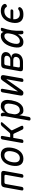

<svg xmlns="http://www.w3.org/2000/svg" viewBox="2005 -2605 790 4840"><g transform="rotate(-90 2400.0 -185.0)"><path d="M57 10Q34 10 25 -1Q16 -12 20 -35L98 -470Q105 -511 128 -530.5Q151 -550 192 -550H444Q485 -550 501 -530.5Q517 -511 510 -470L432 -35Q428 -12 415 -1Q402 10 379 10Q356 10 347 -1Q338 -12 342 -35L412 -428Q416 -448 407.5 -458Q399 -468 379 -468H227Q207 -468 195.5 -458Q184 -448 180 -428L110 -35Q106 -12 93 -1Q80 10 57 10Z M818 10Q760 10 721.5 -11.5Q683 -33 662 -71Q641 -109 637 -161.5Q633 -214 644 -276Q655 -338 677.5 -390Q700 -442 734 -479.5Q768 -517 814.5 -538.5Q861 -560 919 -560Q978 -560 1016.5 -538.5Q1055 -517 1076 -479.5Q1097 -442 1101 -390Q1105 -338 1094 -276Q1083 -214 1060 -161.5Q1037 -109 1002.5 -71Q968 -33 922 -11.5Q876 10 818 10ZM834 -80Q869 -80 897 -94.5Q925 -109 946 -134.5Q967 -160 981.5 -196.5Q996 -233 1004 -276Q1012 -319 1010.5 -354.5Q1009 -390 997 -415.5Q985 -441 962 -455.5Q939 -470 903 -470Q867 -470 839 -455.5Q811 -441 790 -415.5Q769 -390 755 -354Q741 -318 733 -275Q726 -232 727.5 -196Q729 -160 741 -134.5Q753 -109 776 -94.5Q799 -80 834 -80Z M1255 10Q1232 10 1223 -1Q1214 -12 1218 -35L1303 -515Q1307 -538 1320 -549Q1333 -560 1356 -560Q1379 -560 1388 -549Q1397 -538 1393 -515L1359 -323H1437Q1447 -323 1455.5 -327Q1464 -331 1472 -339L1641 -532Q1653 -546 1668 -553Q1683 -560 1700 -560Q1735 -560 1740 -546.5Q1745 -533 1719 -504L1544 -304Q1536 -296 1534.5 -287.5Q1533 -279 1537 -271L1643 -49Q1657 -20 1646 -5Q1635 10 1600 10Q1583 10 1571 3Q1559 -4 1551 -19L1452 -228Q1448 -236 1441 -240.5Q1434 -245 1424 -245H1345L1308 -35Q1304 -12 1291 -1Q1278 10 1255 10Z M1979 -450Q1993 -475 2010 -495Q2027 -515 2047.5 -529.5Q2068 -544 2092.5 -552Q2117 -560 2146 -560Q2207 -560 2240.5 -536Q2274 -512 2288.5 -473.5Q2303 -435 2301.5 -388Q2300 -341 2292 -294Q2282 -240 2264.5 -186Q2247 -132 2217 -88.5Q2187 -45 2142.5 -17.5Q2098 10 2035 10Q1980 10 1952.5 -19.5Q1925 -49 1917 -94L1874 145Q1870 168 1857 179Q1844 190 1821 190Q1798 190 1789 179Q1780 168 1784 145L1891 -455Q1894 -470 1893 -485Q1892 -500 1888 -515Q1883 -538 1892.5 -549Q1902 -560 1925 -560Q1948 -560 1960 -549Q1972 -538 1978 -515Q1982 -501 1981.5 -482.5Q1981 -464 1979 -450ZM2121 -470Q2094 -470 2067 -459Q2040 -448 2018 -430.5Q1996 -413 1980.5 -390.5Q1965 -368 1961 -344L1941 -234Q1937 -210 1941 -183Q1945 -156 1957 -133Q1969 -110 1989 -95Q2009 -80 2036 -80Q2079 -80 2107.5 -98Q2136 -116 2154.5 -145.5Q2173 -175 2183.5 -212.5Q2194 -250 2201 -288Q2208 -327 2208.5 -360.5Q2209 -394 2201 -418.5Q2193 -443 2173.5 -456.5Q2154 -470 2121 -470Z M2412 -68 2491 -515Q2495 -538 2508 -549Q2521 -560 2544 -560Q2566 -560 2575.5 -549Q2585 -538 2581 -515L2515 -140Q2514 -137 2514.5 -135.5Q2515 -134 2518 -134Q2520 -134 2521 -136L2524 -140L2784 -510Q2800 -533 2817 -546.5Q2834 -560 2861 -560Q2900 -560 2916 -540.5Q2932 -521 2925 -482L2846 -35Q2842 -12 2829 -1Q2816 10 2793 10Q2771 10 2761.5 -1Q2752 -12 2756 -35L2822 -410Q2823 -413 2822.5 -414.5Q2822 -416 2819 -416Q2817 -416 2816 -415L2813 -410L2553 -40Q2537 -17 2520 -3.5Q2503 10 2476 10Q2437 10 2421 -9.5Q2405 -29 2412 -68Z M3092 0Q3051 0 3035 -19.5Q3019 -39 3026 -80L3095 -470Q3102 -511 3125 -530.5Q3148 -550 3189 -550H3350Q3433 -550 3474.5 -513Q3516 -476 3505 -412Q3497 -365 3460 -334Q3423 -303 3372 -299L3371 -295Q3431 -290 3457 -252.5Q3483 -215 3472 -155Q3466 -119 3448 -90.5Q3430 -62 3401.5 -42Q3373 -22 3336.5 -11Q3300 0 3256 0ZM3143 -246 3121 -119Q3117 -99 3125.5 -89Q3134 -79 3154 -79H3270Q3318 -79 3347.5 -101Q3377 -123 3385 -163Q3392 -202 3369.5 -224Q3347 -246 3299 -246ZM3223 -471Q3203 -471 3191.5 -461Q3180 -451 3176 -431L3156 -320H3309Q3351 -320 3378.5 -340Q3406 -360 3413 -396Q3419 -431 3398.5 -451Q3378 -471 3336 -471Z M3760 10Q3724 10 3695 -2Q3666 -14 3647.5 -41.5Q3629 -69 3623.5 -113.5Q3618 -158 3629 -224Q3641 -293 3666 -354.5Q3691 -416 3728 -461.5Q3765 -507 3813 -533.5Q3861 -560 3919 -560Q3967 -560 3990 -536Q4008 -516 4016 -487Q4020 -501 4025 -516Q4033 -541 4048 -550.5Q4063 -560 4084 -560Q4108 -560 4115.5 -549.5Q4123 -539 4115 -516Q4095 -457 4080 -399.5Q4065 -342 4056 -283.5Q4047 -225 4044.5 -163.5Q4042 -102 4046 -34Q4048 -12 4037.5 -1Q4027 10 4004 10Q3981 10 3969.5 -1Q3958 -12 3956 -34Q3952 -82 3953 -128Q3944 -110 3933 -94Q3903 -48 3860 -19Q3817 10 3760 10ZM3785 -80Q3816 -80 3845.5 -96.5Q3875 -113 3899.5 -143Q3924 -173 3942 -215Q3960 -257 3969 -308Q3974 -332 3977.5 -360.5Q3981 -389 3977 -413Q3973 -437 3958.5 -453.5Q3944 -470 3911 -470Q3880 -470 3849.5 -450.5Q3819 -431 3793 -397Q3767 -363 3747 -316Q3727 -269 3718 -215Q3707 -151 3723 -115.5Q3739 -80 3785 -80Z M4248 -274Q4262 -351 4291 -405Q4320 -459 4360 -493.5Q4400 -528 4448 -544Q4496 -560 4546 -560Q4584 -560 4612.5 -553.5Q4641 -547 4662 -536Q4683 -525 4696.5 -511Q4710 -497 4716 -482Q4726 -459 4719 -442Q4712 -425 4694 -415Q4674 -404 4658.5 -407Q4643 -410 4637 -425Q4629 -442 4604.5 -456Q4580 -470 4536 -470Q4500 -470 4467.5 -458Q4435 -446 4409.5 -422Q4384 -398 4366 -363Q4355 -341 4348 -315H4553Q4564 -315 4575 -309Q4586 -303 4582 -280Q4578 -257 4565 -251Q4552 -245 4541 -245H4334Q4332 -216 4336 -193Q4342 -155 4359.5 -130Q4377 -105 4404.5 -92.5Q4432 -80 4466 -80Q4492 -80 4521.5 -86.5Q4551 -93 4568 -108Q4582 -120 4600 -122Q4618 -124 4632 -110Q4638 -104 4640 -96.5Q4642 -89 4640 -80Q4638 -71 4631.5 -60.5Q4625 -50 4613 -38Q4597 -22 4577 -12.5Q4557 -3 4536 2Q4515 7 4492.5 8.5Q4470 10 4448 10Q4393 10 4350.5 -7Q4308 -24 4281 -58.5Q4254 -93 4244.5 -147Q4235 -201 4248 -274Z"/></g></svg>

Font: Maple Mono NL
Style: Italic
Weight: 400
Italic angle: -10°
Monospace: yes
Designer: subframe7536
Version: Version 7.000